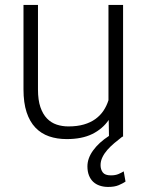

<svg xmlns="http://www.w3.org/2000/svg" viewBox="-20 -548 589 770"><path d="M470.7 0Q454.1 12.7 438.5 25.9Q422.9 39.1 410.6 53Q398.4 66.9 390.9 82.3Q383.3 97.7 383.3 114.3Q383.3 131.3 392.1 143.3Q400.9 155.3 424.8 155.3Q442.9 155.3 455.3 149.9Q467.8 144.5 476.1 139.2L483.4 180.2Q472.7 187.5 456.1 194.6Q439.5 201.7 413.6 201.7Q395.5 201.7 380.1 196.5Q364.7 191.4 353.8 181.2Q342.8 170.9 336.7 155.3Q330.6 139.6 330.6 119.1Q330.6 86.9 353.5 55.2Q376.5 23.4 417 -2.9L416 -66.9Q391.1 -30.8 349.9 -10.5Q308.6 9.8 247.6 9.8Q208.5 9.8 176.8 -1.2Q145 -12.2 122.1 -36.1Q99.1 -60.1 86.7 -97.9Q74.2 -135.7 74.2 -189.9V-528.3H132.3V-189Q132.3 -146.5 142.1 -118.2Q151.9 -89.8 168.5 -72.8Q185.1 -55.7 207.3 -48.3Q229.5 -41 254.4 -41Q289.6 -41 316.4 -48.8Q343.3 -56.6 362.8 -70.8Q382.3 -85 395 -104Q407.7 -123 415 -146V-528.3H473.6V0Z"/></svg>

Font: Melbourne
Style: Light
Weight: 300
Designer: Google
Version: Version 2.000980; 2014